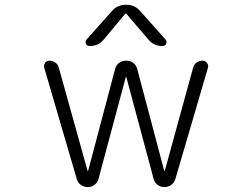

<svg xmlns="http://www.w3.org/2000/svg" viewBox="-20 -796 1040 795"><path d="M666 -631.8Q671.9 -624 668 -614.7Q664.1 -605.5 653.3 -605.5H651.4Q617.2 -605.5 594.7 -631.8L503.9 -738.3Q501 -741.2 498 -738.3L409.2 -631.8Q386.7 -605.5 352.5 -605.5H350.6Q339.8 -605.5 335.9 -614.7Q332 -624 337.9 -631.8L443.4 -750Q465.8 -776.4 501 -776.4H502.9Q538.1 -776.4 560.5 -750ZM660.2 -87.9Q660.2 -86.9 661.1 -86.9Q662.1 -86.9 662.1 -87.9L779.3 -514.6Q782.2 -528.3 793.5 -536.6Q804.7 -544.9 818.4 -544.9Q830.1 -544.9 836.9 -535.2Q841.8 -529.3 841.8 -521.5Q841.8 -518.6 840.8 -514.6L706.1 -54.7Q702.1 -40 689.5 -30.8Q676.8 -21.5 661.1 -21.5H659.2Q644.5 -21.5 632.3 -30.8Q620.1 -40 616.2 -54.7L502.9 -477.5Q502.9 -478.5 502 -478.5Q501 -478.5 501 -477.5L387.7 -54.7Q383.8 -40 371.6 -30.8Q359.4 -21.5 344.7 -21.5H342.8Q327.1 -21.5 314.5 -30.8Q301.8 -40 297.9 -54.7L163.1 -515.6Q162.1 -518.6 162.1 -522.5Q162.1 -529.3 167 -536.1Q173.8 -544.9 184.6 -544.9Q198.2 -544.9 209.5 -536.6Q220.7 -528.3 223.6 -515.6L342.8 -87.9Q342.8 -86.9 343.8 -86.9Q344.7 -86.9 344.7 -87.9L457 -511.7Q460.9 -526.4 473.1 -535.6Q485.4 -544.9 501 -544.9H504.9Q519.5 -544.9 531.7 -535.6Q543.9 -526.4 547.9 -511.7Z"/></svg>

Font: Gen Jyuu Gothic L Monospace Light
Style: Regular
Weight: 300
Designer: [Source Han Sans]
Ryoko NISHIZUKA  (kana & ideographs); Paul D. Hunt (Latin, Greek & Cyrillic); Wenlong ZHANG  (bopomofo
Version: Version 1.002.20150607